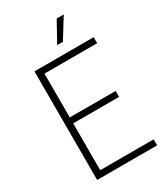

<svg xmlns="http://www.w3.org/2000/svg" viewBox="-228 -1038 978 1133"><g transform="rotate(-30 260.5 -472.0)"><path d="M130.5 -41H494.5V0H86V-740H489.5V-699H130.5V-400.5H443V-360H130.5ZM279.5 -807 355.5 -944.5H403.5L318.5 -807Z"/></g></svg>

Font: Encode Sans Semi Condensed ExLight
Style: Regular
Weight: 275
Width: 4
Designer: Multiple Designers
Foundry: Impallari Type
Version: Version 2.000